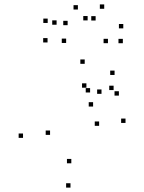

<svg xmlns="http://www.w3.org/2000/svg" viewBox="-20 -837 660 879"><path d="M554.6 -274.2V-294.2H534.6V-274.2ZM500.1 -424.7V-444.7H480.1V-424.7ZM392.5 -413.6V-433.6H372.5V-413.6ZM406.2 -349.2V-369.2H386.2V-349.2ZM433.8 -260.9V-280.9H413.8V-260.9ZM306.5 -89.4V-109.4H286.5V-89.4ZM209.2 -219.5V-239.5H189.2V-219.5ZM375.6 -435.5V-455.5H355.6V-435.5ZM444.7 -407.4V-427.4H424.7V-407.4ZM524.3 -399.3V-419.3H504.3V-399.3ZM504.5 -493.8V-513.8H484.5V-493.8ZM367.8 -544.8V-564.8H347.8V-544.8ZM85.4 -205.8V-225.8H65.4V-205.8ZM302.7 21.9V1.9H282.7V21.9ZM282.8 -640.3V-660.3H262.8V-640.3ZM417.8 -743.1V-763.1H397.8V-743.1ZM381.2 -743.6V-763.6H361.2V-743.6ZM474.2 -639.3V-659.3H454.2V-639.3ZM542.4 -639.1V-659.1H522.4V-639.1ZM544.4 -707.1V-727.1H524.4V-707.1ZM457.1 -796.8V-816.8H437.1V-796.8ZM336.6 -793.4V-813.4H316.6V-793.4ZM239.1 -723.8V-743.8H219.1V-723.8ZM289.6 -721.7V-741.7H269.6V-721.7ZM198.3 -731.9V-751.9H178.3V-731.9ZM197.7 -642.6V-662.6H177.7V-642.6Z"/></svg>

Font: Monaspace Radon Dots Var
Style: Regular
Weight: 400
Designer: Riley Cran and the Lettermatic Team
Version: Version 1.100 (Monaspace Radon Dots)